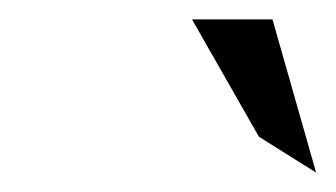

<svg xmlns="http://www.w3.org/2000/svg" viewBox="-20 -772 346 198"><path d="M178 -752 247 -631 306 -594 261 -752Z"/></svg>

Font: Charger EcoBold
Style: Obl
Weight: 1000
Designer: Jasper
Foundry: Cannot Into Space Fonts
Version: Version 1.1